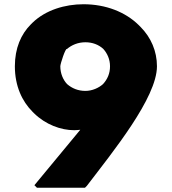

<svg xmlns="http://www.w3.org/2000/svg" viewBox="-20 -872 809 904"><path d="M264 -560C264 -572 289 -648 295 -641C317 -660 347 -673 382 -673C415 -673 444 -662 466 -642C485 -621 498 -593 498 -560C498 -526 486 -499 465 -476C445 -458 414 -444 382 -444C348 -444 319 -456 296 -476C277 -496 264 -526 264 -560ZM389 3C511 -157 719 -412 719 -560C719 -631 691 -696 641 -746L633 -754C571 -815 479 -852 373 -852C286 -852 195 -825 133 -765L125 -757C79 -711 50 -645 50 -560C50 -467 84 -395 133 -346L140 -339C195 -285 267 -259 329 -259C340 -259 349 -260 358 -261L142 0L154 12H380Z"/></svg>

Font: Hussar Woodtype
Style: Ultra
Weight: 900
Foundry: Cannot Into Space Fonts
Version: Version 1.07